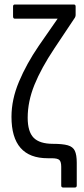

<svg xmlns="http://www.w3.org/2000/svg" viewBox="-20 -703 373 853"><path d="M260 130Q252 130 252 121V38Q252 16 244 8Q236 0 209 0H192Q31 0 31 -184Q31 -261 64.5 -340.5Q98 -420 152 -499L236 -620H46Q38 -620 38 -630V-674Q38 -683 46 -683H308Q316 -683 316 -674V-636Q316 -631 313 -625L221 -487Q163 -400 133 -326Q103 -252 103 -180Q103 -118 129.5 -91Q156 -64 216 -64Q258 -64 281 -57.5Q304 -51 312.5 -33Q321 -15 321 20V121Q321 130 313 130Z"/></svg>

Font: Sofia Sans Cond
Style: Regular
Weight: 400
Width: 3
Designer: Botio Nikoltchev, Ani Petrova
Foundry: lettersoup
Version: Version 4.100; ttfautohint (v1.8.3)